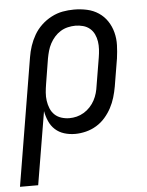

<svg xmlns="http://www.w3.org/2000/svg" viewBox="-81 -571 634 830"><g transform="rotate(-5 236.0 -156.5)"><path d="M-28 215 64 -339Q68 -364 76 -388Q84 -412 97 -434.5Q110 -457 129.5 -475.5Q149 -494 173 -506.5Q197 -519 221.5 -523.5Q246 -528 271 -528Q300 -528 327.5 -522Q355 -516 377.5 -501Q400 -486 415 -463.5Q430 -441 437 -414Q444 -387 443 -358.5Q442 -330 438 -301L418 -181Q414 -158 407 -134.5Q400 -111 388.5 -89.5Q377 -68 360.5 -49Q344 -30 322.5 -17Q301 -4 277 2Q253 8 230 8Q205 8 182.5 1Q160 -6 143.5 -21Q127 -36 117.5 -57.5Q108 -79 104 -102L51 215ZM211 -62Q227 -62 243 -66Q259 -70 274 -79Q289 -88 301 -101Q313 -114 321 -129Q329 -144 333.5 -160Q338 -176 340 -192L360 -312Q363 -330 364 -347.5Q365 -365 362.5 -381.5Q360 -398 353 -413Q346 -428 333.5 -438.5Q321 -449 304.5 -453.5Q288 -458 271 -458Q255 -458 238 -454Q221 -450 206.5 -441Q192 -432 180.5 -419Q169 -406 161 -391Q153 -376 148.5 -360Q144 -344 141 -328L123 -217Q120 -199 118.5 -181Q117 -163 119.5 -145.5Q122 -128 128.5 -112Q135 -96 147 -84.5Q159 -73 176 -67.5Q193 -62 211 -62Z"/></g></svg>

Font: Iosevka Web
Style: Italic
Weight: 400
Italic angle: -9°
Monospace: yes
Designer: Belleve Invis
Foundry: Belleve Invis
Version: Version 28.0.3; ttfautohint (v1.8.3)